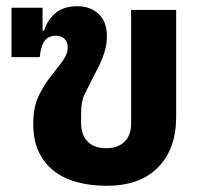

<svg xmlns="http://www.w3.org/2000/svg" viewBox="-20 -586 650 618"><path d="M324 12Q271 12 227 0Q183 -12 152 -37Q121 -62 104 -99Q87 -136 87 -187Q87 -241 104.5 -277.5Q122 -314 148 -346Q173 -377 185.5 -395.5Q198 -414 198 -434Q198 -451 187.5 -461Q177 -471 161 -471Q134 -471 122.5 -453Q111 -435 108 -402H17V-561H117V-487H122Q133 -523 159.5 -544.5Q186 -566 229 -566Q271 -566 297.5 -541Q324 -516 324 -470Q324 -450 320 -432.5Q316 -415 309.5 -398.5Q303 -382 294 -364.5Q285 -347 275 -328Q263 -304 252 -281.5Q241 -259 241 -220V-190Q241 -152 262 -130.5Q283 -109 321 -109Q359 -109 380.5 -129.5Q402 -150 402 -188V-554H547V-210Q547 -106 488.5 -47Q430 12 324 12Z"/></svg>

Font: IBM Plex Sans Thai
Style: Bold
Weight: 700
Designer: Mike Abbink, Paul van der Laan, Pieter van Rosmalen, Ben Mitchell, Mark Frömberg
Foundry: Bold Monday
Version: Version 1.2